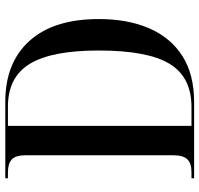

<svg xmlns="http://www.w3.org/2000/svg" viewBox="-34 -720 754 726"><g transform="rotate(-90 343.0 -357.0)"><path d="M32 0V-10H56Q88 -10 103.5 -25.5Q119 -41 119 -81V-636Q119 -675 103 -689.5Q87 -704 55 -704H32V-714H321Q469 -714 551.5 -622.5Q634 -531 634 -360Q634 -251 599 -170Q564 -89 494.5 -44.5Q425 0 320 0ZM302 -10Q414 -10 464.5 -92.5Q515 -175 515 -361Q515 -539 464.5 -621.5Q414 -704 303 -704H230V-10Z"/></g></svg>

Font: Noto Serif Display SemiCondensed Medium
Style: Regular
Weight: 500
Width: 4
Designer: Monotype Design Team
Foundry: Monotype Imaging Inc.
Version: Version 2.009